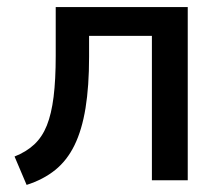

<svg xmlns="http://www.w3.org/2000/svg" viewBox="-20 -508 625 541"><path d="M55 13 21 -67Q54 -80 76.5 -101Q99 -122 112 -154.5Q125 -187 131 -235Q137 -283 137 -351V-488H509V0H408V-407H231V-348Q231 -265 221 -203.5Q211 -142 190 -99Q169 -56 135.5 -29Q102 -2 55 13Z"/></svg>

Font: Nunito Sans 12pt SemiBold
Style: Regular
Weight: 600
Designer: Vernon Adams
Foundry: Vernon Adams
Version: Version 3.101;gftools[0.9.27]